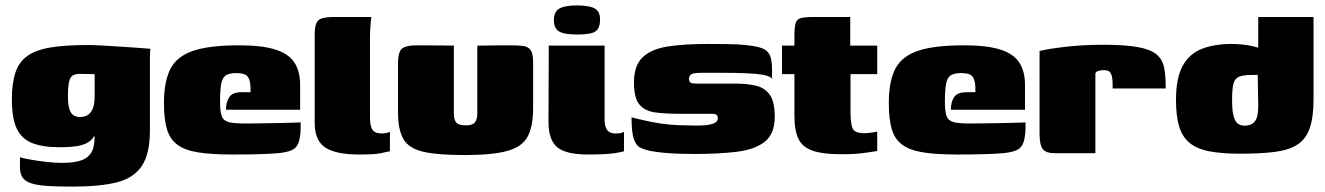

<svg xmlns="http://www.w3.org/2000/svg" viewBox="-20 -568 4912 712"><path d="M249 124Q192 124 154.5 121.5Q117 119 95 111.5Q73 104 63.5 90Q54 76 54 53Q54 46 54 33Q54 20 54 15Q62 18 88.5 23Q115 28 148.5 32Q182 36 209 36Q266 36 293 21.5Q320 7 327 -23.5Q334 -54 328 -101L347 -98Q336 -70 322.5 -53.5Q309 -37 281.5 -29.5Q254 -22 201 -22Q136 -22 97 -38.5Q58 -55 41 -93.5Q24 -132 24 -199Q24 -259 37 -298.5Q50 -338 81.5 -360.5Q113 -383 167.5 -392Q222 -401 306 -401Q328 -401 363.5 -399Q399 -397 435.5 -394.5Q472 -392 500.5 -390Q529 -388 538 -387Q537 -385 536.5 -375.5Q536 -366 536 -353.5Q536 -341 536 -326V-86Q536 3 505.5 48Q475 93 412 108.5Q349 124 249 124ZM278 -134Q290 -134 302 -139.5Q314 -145 322.5 -161.5Q331 -178 331 -212V-293Q325 -293 308 -293.5Q291 -294 276 -294Q259 -294 249.5 -288Q240 -282 236 -264.5Q232 -247 232 -212Q232 -180 237.5 -163Q243 -146 253.5 -140Q264 -134 278 -134Z M842 5Q764 5 714.5 -3Q665 -11 637.5 -31.5Q610 -52 599 -89Q588 -126 588 -185Q588 -267 612.5 -313.5Q637 -360 697.5 -380Q758 -400 866 -400Q951 -400 1000.5 -384.5Q1050 -369 1071.5 -336.5Q1093 -304 1093 -253V-161H818Q818 -189 830 -207.5Q842 -226 875 -226H909V-242Q909 -268 899.5 -282.5Q890 -297 857 -297Q831 -297 818 -289Q805 -281 800.5 -258Q796 -235 796 -189Q796 -154 802.5 -137Q809 -120 829 -115Q849 -110 889 -110Q905 -110 937 -110.5Q969 -111 1004 -111.5Q1039 -112 1065 -113Q1091 -114 1095 -114V-91Q1095 -74 1091 -53.5Q1087 -33 1077 -22Q1062 -4 1006 0.5Q950 5 842 5Z M1313 5Q1225 5 1186 -21Q1147 -47 1147 -112V-436Q1147 -466 1152.5 -480.5Q1158 -495 1174 -500Q1190 -505 1221 -505H1357Q1356 -500 1354 -476Q1352 -452 1352 -426V-134Q1352 -100 1361.5 -86.5Q1371 -73 1396 -73Q1407 -73 1415.5 -75.5Q1424 -78 1426 -79V-7Q1418 -6 1395 -0.5Q1372 5 1313 5Z M1663 -399V-149Q1663 -123 1672.5 -113Q1682 -103 1707 -103Q1732 -103 1741 -114Q1750 -125 1750 -147V-399Q1751 -399 1768 -399Q1785 -399 1807 -399.5Q1829 -400 1847.5 -400Q1866 -400 1870 -400Q1901 -400 1920 -397.5Q1939 -395 1948 -382Q1957 -369 1957 -335V-167Q1957 -100 1937 -62Q1917 -24 1862 -8.5Q1807 7 1703 7Q1604 7 1550.5 -5Q1497 -17 1476.5 -51.5Q1456 -86 1456 -151V-335Q1456 -373 1469.5 -386.5Q1483 -400 1528 -400Q1562 -400 1595.5 -399.5Q1629 -399 1663 -399Z M2161 5Q2079 5 2046.5 -22Q2014 -49 2014 -116L2015 -399H2222V-124Q2222 -99 2231.5 -86Q2241 -73 2262 -73Q2279 -73 2285.5 -75.5Q2292 -78 2294 -79V-7Q2289 -6 2276.5 -3Q2264 0 2237 2.5Q2210 5 2161 5ZM2121 -440Q2072 -440 2053 -451.5Q2034 -463 2034 -494Q2034 -524 2054 -536Q2074 -548 2123 -548Q2170 -547 2188 -535Q2206 -523 2205 -494Q2205 -463 2188 -451.5Q2171 -440 2121 -440Z M2554 3Q2525 3 2496.5 2Q2468 1 2441.5 -1.5Q2415 -4 2393 -8Q2369 -13 2353.5 -21Q2338 -29 2330 -54Q2322 -79 2322 -133Q2360 -123 2395 -116Q2430 -109 2463 -106Q2496 -103 2528 -103Q2538 -103 2556.5 -102.5Q2575 -102 2594.5 -103.5Q2614 -105 2628 -111Q2642 -117 2642 -129Q2642 -138 2637 -142Q2632 -146 2624 -146H2500Q2448 -146 2410 -151Q2372 -156 2351.5 -180Q2331 -204 2331 -262Q2331 -325 2363 -355.5Q2395 -386 2455.5 -395.5Q2516 -405 2603 -405Q2635 -405 2676.5 -404.5Q2718 -404 2745 -401Q2784 -397 2805 -389.5Q2826 -382 2834.5 -364Q2843 -346 2843 -309V-275Q2839 -285 2812 -290Q2785 -295 2745.5 -296.5Q2706 -298 2662.5 -298Q2619 -298 2582 -298Q2567 -298 2556.5 -296.5Q2546 -295 2540.5 -290Q2535 -285 2535 -275Q2535 -267 2538.5 -263.5Q2542 -260 2548 -259Q2554 -258 2561 -258H2706Q2751 -258 2784 -250Q2817 -242 2835 -216Q2853 -190 2853 -135Q2853 -71 2815.5 -42Q2778 -13 2711 -5Q2644 3 2554 3Z M3101 4Q3032 4 2994 -9Q2956 -22 2941 -53Q2926 -84 2926 -138V-293H2880V-399H2926V-435Q2926 -467 2930.5 -482Q2935 -497 2950 -501Q2965 -505 2997 -505H3133Q3133 -499 3133 -493.5Q3133 -488 3133 -482V-399H3233V-293H3134V-153Q3134 -113 3141 -93.5Q3148 -74 3185 -74Q3193 -74 3209.5 -76Q3226 -78 3233 -80V-8Q3225 -7 3189.5 -1.5Q3154 4 3101 4Z M3530 5Q3452 5 3402.5 -3Q3353 -11 3325.5 -31.5Q3298 -52 3287 -89Q3276 -126 3276 -185Q3276 -267 3300.5 -313.5Q3325 -360 3385.5 -380Q3446 -400 3554 -400Q3639 -400 3688.5 -384.5Q3738 -369 3759.5 -336.5Q3781 -304 3781 -253V-161H3506Q3506 -189 3518 -207.5Q3530 -226 3563 -226H3597V-242Q3597 -268 3587.5 -282.5Q3578 -297 3545 -297Q3519 -297 3506 -289Q3493 -281 3488.5 -258Q3484 -235 3484 -189Q3484 -154 3490.5 -137Q3497 -120 3517 -115Q3537 -110 3577 -110Q3593 -110 3625 -110.5Q3657 -111 3692 -111.5Q3727 -112 3753 -113Q3779 -114 3783 -114V-91Q3783 -74 3779 -53.5Q3775 -33 3765 -22Q3750 -4 3694 0.5Q3638 5 3530 5Z M4042 0H3888Q3860 0 3847.5 -14.5Q3835 -29 3835 -73V-379Q3867 -387 3932 -394.5Q3997 -402 4070 -402Q4152 -402 4199 -393.5Q4246 -385 4268.5 -366.5Q4291 -348 4297 -317Q4303 -286 4303 -240H4106V-254Q4106 -279 4101.5 -290.5Q4097 -302 4090 -305Q4083 -308 4074 -308Q4062 -308 4052.5 -305Q4043 -302 4042 -294Z M4341 -198Q4341 -280 4366.5 -325Q4392 -370 4438.5 -387.5Q4485 -405 4547 -405Q4569 -405 4591 -402.5Q4613 -400 4632.5 -395Q4652 -390 4667.5 -383Q4683 -376 4693 -367L4646 -349V-505H4851V-201Q4851 -132 4836.5 -91.5Q4822 -51 4790 -31Q4758 -11 4706 -4.5Q4654 2 4579 2Q4510 2 4464 -7Q4418 -16 4391 -38.5Q4364 -61 4352.5 -99.5Q4341 -138 4341 -198ZM4595 -102Q4609 -102 4619 -106.5Q4629 -111 4635 -120Q4641 -129 4643.5 -143.5Q4646 -158 4646 -178L4644 -290Q4642 -290 4639 -290Q4636 -290 4632 -290Q4628 -290 4622 -290Q4591 -290 4575 -283.5Q4559 -277 4554 -257.5Q4549 -238 4549 -198Q4549 -158 4554.5 -137.5Q4560 -117 4570.5 -109.5Q4581 -102 4595 -102Z"/></svg>

Font: Genos Thin Black
Style: Regular
Weight: 900
Version: Version 1.010